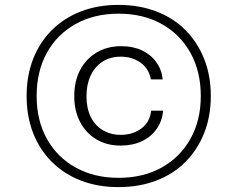

<svg xmlns="http://www.w3.org/2000/svg" viewBox="-20 -756 928 786"><path d="M474 -160Q417 -160 374.5 -185.5Q332 -211 308 -256.5Q284 -302 284 -362Q284 -424 308 -469.5Q332 -515 375.5 -541Q419 -567 477 -567Q524 -567 560.5 -550Q597 -533 619.5 -502Q642 -471 646 -431H598Q588 -478 553.5 -501Q519 -524 475 -524Q431 -524 399.5 -503.5Q368 -483 351 -446.5Q334 -410 334 -362Q334 -313 351.5 -277.5Q369 -242 401 -223Q433 -204 474 -204Q523 -204 558 -229.5Q593 -255 599 -303H648Q644 -261 621.5 -228.5Q599 -196 561 -178Q523 -160 474 -160ZM465 10Q381 10 312 -16.5Q243 -43 193 -92.5Q143 -142 116 -210.5Q89 -279 89 -363Q89 -447 116 -515.5Q143 -584 193 -633.5Q243 -683 312 -709.5Q381 -736 465 -736Q549 -736 619 -709.5Q689 -683 738.5 -633.5Q788 -584 815.5 -515.5Q843 -447 843 -363Q843 -279 815.5 -210.5Q788 -142 738.5 -92.5Q689 -43 619 -16.5Q549 10 465 10ZM465 -28Q566 -28 641.5 -70Q717 -112 759.5 -187.5Q802 -263 802 -363Q802 -464 759.5 -540Q717 -616 641.5 -658Q566 -700 465 -700Q366 -700 290 -658Q214 -616 172 -540Q130 -464 130 -363Q130 -263 172 -187.5Q214 -112 290 -70Q366 -28 465 -28Z"/></svg>

Font: Mona Sans ExtraLight Light
Style: Italic
Weight: 300
Italic angle: -11.6951°
Version: Version 2.000